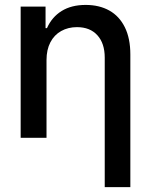

<svg xmlns="http://www.w3.org/2000/svg" viewBox="-20 -557 610 776"><path d="M168 0H63.5V-530.3H164.1V-443.4H169.9Q189.5 -487.8 229 -512.5Q268.6 -537.1 326.2 -537.1Q381.3 -537.1 421.9 -514.4Q462.4 -491.7 484.6 -446.8Q506.8 -401.9 506.8 -336.9V199.2H403.3V-324.2Q403.3 -381.8 373.5 -414.6Q343.8 -447.3 291 -447.3Q255.4 -447.3 227.3 -431.6Q199.2 -416 183.6 -386Q168 -356 168 -314.5Z"/></svg>

Font: WEMIX Pretendard Medium
Style: Regular
Weight: 500
Designer: Base glyphs from Inter by Rasmus Andersson; Hangeul glyphs from Noto Sans CJK(Source Han Sans) by Jang Soo-young and Kan
Foundry: Kil Hyung-jin
Version: Version 1.000